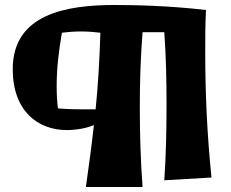

<svg xmlns="http://www.w3.org/2000/svg" viewBox="-20 -718 925 769"><path d="M827 -7C810 -174 802 -340 802 -507C802 -564 802 -621 805 -678C658 -695 523 -698 439 -698C246 -698 31 -662 31 -441C31 -273 132 -197 248 -197C261 -197 311 -198 356 -217C347 -135 336 -53 324 31H551C543 -76 540 -183 540 -290C540 -390 543 -489 551 -589H638C645 -493 647 -396 647 -300C647 -199 645 -97 638 4ZM313 -280C280 -280 246 -281 212 -284C208 -315 207 -345 207 -374C207 -444 215 -512 228 -587C252 -590 278 -592 304 -592C330 -592 356 -590 382 -587C379 -482 373 -381 363 -280Z"/></svg>

Font: Galindo
Style: Regular
Weight: 400
Designer: Astigmatic (AOETI)
Foundry: Astigmatic (AOETI)
Version: Version 1.000